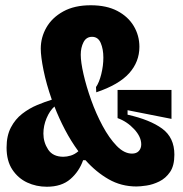

<svg xmlns="http://www.w3.org/2000/svg" viewBox="-20 -696 694 730"><path d="M158 14Q118 14 83.5 -2Q49 -18 27 -51Q5 -84 5 -135Q5 -180 21.5 -211.5Q38 -243 64.5 -263.5Q91 -284 121 -296.5Q151 -309 177 -317Q156 -377 145.5 -429Q135 -481 135 -511Q135 -554 156.5 -591.5Q178 -629 220.5 -652.5Q263 -676 325 -676Q385 -676 426 -654.5Q467 -633 488.5 -597Q510 -561 510 -518Q510 -461 471 -417.5Q432 -374 346 -345L345 -365Q357 -382 365 -414Q373 -446 373 -477Q373 -509 363 -532.5Q353 -556 330 -556Q308 -556 297.5 -535.5Q287 -515 287 -488Q287 -460 297.5 -414Q308 -368 326.5 -316Q345 -264 370 -217.5Q395 -171 423.5 -141.5Q452 -112 482 -112Q499 -112 508 -122Q517 -132 517 -147Q517 -176 490 -205Q463 -234 427 -247V-354H632V-244L465 -277V-260Q550 -241 596.5 -207Q643 -173 643 -108Q643 -66 626.5 -42Q610 -18 585.5 -6Q561 6 537 9.5Q513 13 499 13Q441 13 393 -14.5Q345 -42 305 -87H296Q281 -44 247.5 -15Q214 14 158 14ZM145 -188Q145 -155 163 -127.5Q181 -100 221 -100Q234 -100 249 -104.5Q264 -109 278 -121Q250 -159 227 -203Q204 -247 187 -291Q169 -275 157 -246.5Q145 -218 145 -188Z"/></svg>

Font: Bricolage Grotesque 12pt Condensed ExtraBold
Style: Regular
Weight: 800
Width: 3
Designer: Mathieu Triay
Foundry: Atelier Triay
Version: Version 1.001; ttfautohint (v1.8.4.7-5d5b);gftools[0.9.33.de